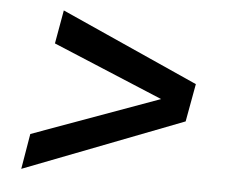

<svg xmlns="http://www.w3.org/2000/svg" viewBox="-43 -565 722 611"><g transform="rotate(5 318.0 -260.0)"><path d="M46 -3 65 -116 470 -263 118 -410 137 -517 576 -320 554 -199Z"/></g></svg>

Font: Archivo Variable SemiBold
Style: Italic
Weight: 600
Italic angle: -10°
Designer: Hector Gatti
Foundry: Omnibus-Type
Version: Version 2.001